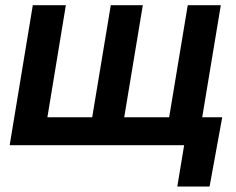

<svg xmlns="http://www.w3.org/2000/svg" viewBox="-20 -549 893 726"><path d="M104 -529.3H229L159.2 -105.5H328.6L398.9 -529.3H520L449.7 -105.5H619.6L689.9 -529.3H814.9L727.1 0H16.6ZM650.4 156.2 676.3 0H635.7L653.3 -105.5H820.3L772.5 156.2Z"/></svg>

Font: Inter 24pt SemiBold
Style: Italic
Weight: 600
Italic angle: -9.3988°
Designer: Rasmus Andersson
Foundry: rsms
Version: Version 4.001;git-66647c0bb